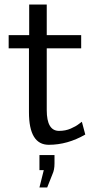

<svg xmlns="http://www.w3.org/2000/svg" viewBox="-20 -626 424 842"><path d="M153 54H219V91Q219 119 210 138L187 196H153L172 120H153ZM18 -414V-472H108V-606H185V-472H336V-414H185V-143Q185 -52 239 -52Q267 -52 290 -62Q313 -72 325.5 -82Q338 -92 339 -92L354 -36Q276 9 194 9Q107 9 107 -134V-414Z"/></svg>

Font: Coval
Style: Light
Weight: 300
Foundry: Context Ltd
Version: Version 001.000